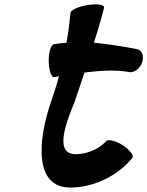

<svg xmlns="http://www.w3.org/2000/svg" viewBox="-20 -806 662 863"><path d="M224 -459C231 -461 238 -462 245 -463C236 -428 224 -392 212 -357C146 -166 136 37 296 37C395 37 504 -10 575 -96C583 -107 563 -133 531 -154C498 -174 465 -182 457 -171C421 -132 366 -113 320 -113C228 -113 269 -237 315 -347C329 -387 344 -433 360 -480C431 -489 501 -493 561 -482C583 -478 609 -497 619 -526C628 -555 618 -581 596 -585C533 -597 468 -608 402 -614C425 -685 442 -746 448 -773C448 -786 414 -790 372 -783C330 -776 296 -760 297 -747C292 -703 287 -659 279 -614C260 -613 241 -610 222 -607C209 -605 198 -570 199 -529C200 -488 211 -457 224 -459Z"/></svg>

Font: Nupuram Black Oblique
Style: Regular
Weight: 900
Designer: Santhosh Thottingal (santhosh.thottingal@gmail.com)
Foundry: SMC
Version: Version 1.000